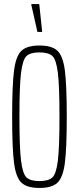

<svg xmlns="http://www.w3.org/2000/svg" viewBox="-20 -921 390 949"><path d="M40 -344Q40 -502 49.5 -573.5Q59 -645 86.5 -670.5Q114 -696 175 -696Q236 -696 263.5 -670.5Q291 -645 300.5 -573.5Q310 -502 310 -344Q310 -186 300.5 -114.5Q291 -43 263.5 -17.5Q236 8 175 8Q114 8 86.5 -17.5Q59 -43 49.5 -114.5Q40 -186 40 -344ZM274 -344Q274 -496 266 -561Q258 -626 239 -644Q220 -662 175 -662Q130 -662 111 -644Q92 -626 84 -561Q76 -496 76 -344Q76 -192 84 -127Q92 -62 111 -44Q130 -26 175 -26Q220 -26 239 -44Q258 -62 266 -127Q274 -192 274 -344ZM165 -763 135 -896V-901H174L188 -768V-763Z"/></svg>

Font: Saira Ultra Condensed Thin
Style: Regular
Weight: 100
Width: 1
Designer: Hector Gatti with collaboration of the Omnibus-Type team
Foundry: Omnibus-Type
Version: Version 1.001; ttfautohint (v1.8)